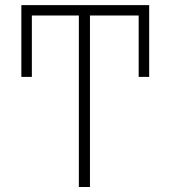

<svg xmlns="http://www.w3.org/2000/svg" viewBox="-20 -748 682 768"><path d="M576.7 -727.5V-440.4H534.7V-686H339.8V0H295.4V-686H107.4V-440.4H65.4V-727.5Z"/></svg>

Font: Inter Extra Light
Style: Regular
Weight: 200
Designer: Rasmus Andersson
Foundry: rsms
Version: Version 4.000;git-3c8e0fc